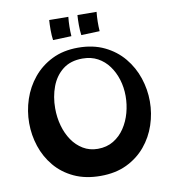

<svg xmlns="http://www.w3.org/2000/svg" viewBox="-101 -1037 1026 1138"><g transform="rotate(-10 412.5 -468.5)"><path d="M413 13Q322 13 253.5 -19Q185 -51 139.5 -105.5Q94 -160 71.5 -228Q49 -296 49 -368Q49 -441 72 -510.5Q95 -580 141 -636Q187 -692 254.5 -725.5Q322 -759 411 -759Q501 -759 569.5 -726Q638 -693 684 -637.5Q730 -582 753 -513Q776 -444 776 -372Q776 -300 753 -231Q730 -162 684 -107Q638 -52 570.5 -19.5Q503 13 413 13ZM424 -148Q478 -148 518.5 -172.5Q559 -197 586 -237.5Q613 -278 626.5 -327.5Q640 -377 640 -428Q640 -480 625.5 -527Q611 -574 584 -611Q557 -648 517.5 -669.5Q478 -691 426 -691Q354 -691 307.5 -654.5Q261 -618 238.5 -558Q216 -498 216 -428Q216 -373 230 -323Q244 -273 270.5 -234Q297 -195 336 -171.5Q375 -148 424 -148ZM274 -829Q270 -857 270 -890.5Q270 -924 272 -950L387 -949Q384 -920 383.5 -891Q383 -862 385 -833ZM444 -829Q440 -857 440 -890.5Q440 -924 442 -950L557 -949Q554 -920 553.5 -891Q553 -862 555 -833Z"/></g></svg>

Font: Marhey Light Medium
Style: Regular
Weight: 500
Version: Version 1.000